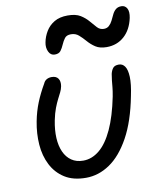

<svg xmlns="http://www.w3.org/2000/svg" viewBox="-86 -837 768 916"><g transform="rotate(-10 298.0 -379.0)"><path d="M257 10Q195 10 154 -16Q113 -42 90.5 -86Q68 -130 64 -184.5Q60 -239 71 -296Q80 -343 96.5 -384Q113 -425 138 -468Q143 -480 153.5 -486Q164 -492 178 -492Q200 -492 209.5 -478Q219 -464 215 -441Q212 -426 205.5 -413Q199 -400 190.5 -383.5Q182 -367 173 -343.5Q164 -320 157 -286Q148 -240 150 -201.5Q152 -163 165 -134Q178 -105 201.5 -89Q225 -73 258 -73Q300 -73 336.5 -103Q373 -133 401.5 -194.5Q430 -256 449 -350Q454 -377 455.5 -394Q457 -411 458.5 -425.5Q460 -440 463 -457Q467 -474 475.5 -484.5Q484 -495 504 -495Q522 -495 533 -479Q544 -463 545.5 -428.5Q547 -394 535 -337Q512 -218 469.5 -141Q427 -64 372.5 -27Q318 10 257 10ZM212 -595Q192 -595 182.5 -615Q173 -635 178 -660Q183 -687 198 -712Q213 -737 239 -752.5Q265 -768 304 -768Q343 -768 365.5 -754Q388 -740 403.5 -721.5Q419 -703 432 -689Q445 -675 464 -675Q479 -675 489 -684Q499 -693 506 -707Q513 -721 519.5 -735Q526 -749 536.5 -758Q547 -767 564 -767Q582 -767 591 -751Q600 -735 594 -705Q582 -649 547 -618Q512 -587 462 -587Q429 -587 408.5 -600.5Q388 -614 372.5 -632Q357 -650 341.5 -663.5Q326 -677 304 -677Q283 -677 273.5 -664.5Q264 -652 257 -635.5Q250 -619 241 -607Q232 -595 212 -595Z"/></g></svg>

Font: Shantell Sans
Style: Italic
Weight: 400
Italic angle: -11°
Designer: Stephen Nixon, Anya Danilova, Shantell Martin
Foundry: Arrow Type
Version: Version 1.011;[c5ecc13dd]